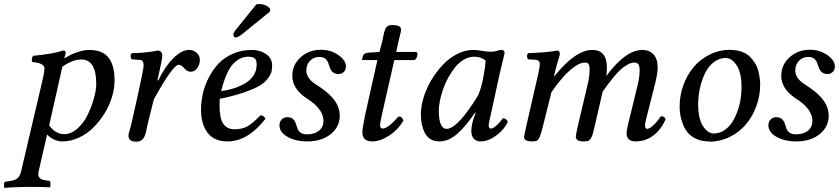

<svg xmlns="http://www.w3.org/2000/svg" viewBox="-42 -684 4116 942"><path d="M264.2 -356.9Q263.2 -353 260.3 -341.1Q257.3 -329.1 255.9 -320.8L199.2 -68.8Q230.5 -25.9 272.9 -25.9Q307.1 -25.9 337.9 -53.2Q368.7 -80.6 387.9 -120.4Q407.2 -160.2 418.7 -201.2Q430.2 -242.2 430.2 -272.9Q430.2 -392.1 356.9 -392.1Q314.5 -392.1 264.2 -356.9ZM189 -23.9 147 159.2Q146 164.1 146 170.9Q146 182.1 152.6 188.7Q159.2 195.3 165 197Q170.9 198.7 180.2 200.2L199.2 203.1Q205.1 204.6 205.1 210.9V232.9L203.1 234.9Q166 232.9 90.8 232.9Q73.7 232.9 46.1 234.1Q18.6 235.4 -1 236.3L-20 237.8L-22 235.8V214.8Q-22 209 -12.2 207L7.8 204.1Q31.7 200.7 43.7 190.4Q55.7 180.2 61 159.2L168.9 -300.8Q175.8 -330.1 175.8 -349.1Q175.8 -374.5 115.2 -379.9Q111.8 -396 120.1 -410.2Q214.8 -418.5 267.1 -436Q280.8 -436 280.8 -423.8Q273.4 -399.9 272.9 -397Q301.3 -415.5 335.4 -427.2Q369.6 -439 396 -439Q459.5 -439 489.7 -402.1Q520 -365.2 520 -289.1Q520 -250 507.3 -207.8Q494.6 -165.5 470.7 -127.2Q446.8 -88.9 415.8 -57.9Q384.8 -26.9 344.7 -8.5Q304.7 9.8 263.2 9.8Q242.2 9.8 222.2 0Q202.1 -9.8 189 -23.9Z M588.4 -17.1Q588.4 -23.9 590.6 -32.5Q592.8 -41 596.2 -52.7Q599.6 -64.5 601.6 -71.8L639.6 -242.2Q662.6 -346.7 662.6 -363.8Q662.6 -389.2 644.5 -390.1L603.5 -393.1Q599.1 -399.9 598.9 -408.2Q598.6 -416.5 603.5 -422.9Q678.7 -424.8 732.4 -436Q742.2 -436 748.3 -429.2Q754.4 -422.4 754.4 -411.1Q754.4 -397 737.3 -320.8L730.5 -290L734.4 -289.1Q767.6 -357.9 808.3 -398.4Q849.1 -439 885.7 -439Q907.7 -439 923.1 -424.8Q938.5 -410.6 938.5 -390.1Q938.5 -368.2 925.8 -350.1Q913.1 -332 892.6 -332Q874.5 -332 857.4 -354Q845.2 -366.2 835.4 -366.2Q806.2 -366.2 712.4 -195.8L681.6 -71.8Q680.7 -66.9 678.2 -54.9Q675.8 -43 674.1 -35.6Q672.4 -28.3 668.5 -18.3Q664.6 -8.3 659.7 -2.7Q654.8 2.9 646.5 7.1Q638.2 11.2 627.4 11.2Q588.4 11.2 588.4 -17.1Z M1217.3 -367.2Q1217.3 -388.7 1207.8 -397.2Q1198.2 -405.8 1177.2 -405.8Q1157.7 -405.8 1141.1 -398.9Q1124.5 -392.1 1106.2 -375Q1087.9 -357.9 1071.8 -323Q1055.7 -288.1 1043 -236.8Q1073.2 -240.7 1101.1 -249.3Q1128.9 -257.8 1156.5 -272.7Q1184.1 -287.6 1200.7 -312Q1217.3 -336.4 1217.3 -367.2ZM1036.1 -199.2Q1035.2 -191.4 1035.2 -165Q1035.2 -103 1053.7 -76.4Q1072.3 -49.8 1107.4 -49.8Q1144.5 -49.8 1169.4 -62.7Q1194.3 -75.7 1236.3 -118.2Q1252.9 -118.2 1260.3 -101.1Q1174.3 9.8 1074.2 9.8Q1008.3 9.8 976.3 -32.7Q944.3 -75.2 944.3 -146Q944.3 -184.1 953.1 -223.6Q961.9 -263.2 981.7 -302.2Q1001.5 -341.3 1029.5 -371.3Q1057.6 -401.4 1100.1 -420.2Q1142.6 -439 1193.4 -439Q1234.4 -439 1263.7 -418.5Q1293 -397.9 1293 -363.8Q1293 -346.2 1290.3 -333.3Q1287.6 -320.3 1273.2 -300.3Q1258.8 -280.3 1233.2 -264.6Q1207.5 -249 1157 -231.2Q1106.4 -213.4 1036.1 -199.2ZM1113.3 -536.1 1215.3 -662.1Q1221.2 -664.1 1230 -664.1Q1263.2 -664.1 1283.2 -641.1V-627.9L1149.4 -519Q1125 -500 1115.2 -500Q1110.4 -500 1106.7 -503.9Q1103 -507.8 1103 -512.2Q1103 -523.4 1113.3 -536.1Z M1329.1 -68.8Q1329.1 -86.4 1339.8 -97.7Q1350.6 -108.9 1367.2 -108.9Q1385.3 -108.9 1395 -100.3Q1404.8 -91.8 1408.9 -79.3Q1413.1 -66.9 1417.2 -54.4Q1421.4 -42 1432.9 -33.4Q1444.3 -24.9 1463.9 -24.9Q1501 -24.9 1522.9 -42.7Q1544.9 -60.5 1544.9 -90.8Q1544.9 -141.6 1483.9 -187L1457 -205.1Q1392.1 -251 1392.1 -312Q1392.1 -365.7 1432.9 -402.8Q1473.6 -439.9 1533.2 -439.9Q1579.6 -439.9 1617.4 -414.3Q1655.3 -388.7 1655.3 -356.9Q1655.3 -341.3 1644.8 -331.1Q1634.3 -320.8 1619.1 -320.8Q1602.1 -320.8 1591.8 -329.3Q1581.5 -337.9 1577.1 -350.3Q1572.8 -362.8 1568.4 -375.2Q1564 -387.7 1553.5 -396.2Q1543 -404.8 1524.9 -404.8Q1497.1 -404.8 1479 -386Q1460.9 -367.2 1460.9 -337.9Q1460.9 -301.8 1502 -273.9L1533.2 -252.9Q1625 -190.4 1625 -117.2Q1625 -61.5 1580.6 -25.9Q1536.1 9.8 1465.8 9.8Q1408.2 9.8 1368.7 -12.7Q1329.1 -35.2 1329.1 -68.8Z M1749 -118.2 1809.6 -389.2H1739.7Q1733.9 -389.2 1733.9 -391.1Q1733.9 -394.5 1738.8 -409.2Q1742.7 -424.3 1766.6 -425.8L1819.8 -429.2L1833 -479Q1835 -486.8 1837.6 -501.2Q1840.3 -515.6 1842.5 -524.2Q1844.7 -532.7 1848.6 -542Q1852.5 -551.3 1859.6 -555.9Q1866.7 -560.5 1877 -561Q1925.8 -562.5 1925.8 -539.1Q1925.8 -533.7 1923.1 -522Q1920.4 -510.3 1916.7 -495.6Q1913.1 -481 1911.6 -474.1L1901.9 -429.2H2001Q2008.8 -423.3 2004.6 -408.2Q2000.5 -393.1 1990.7 -389.2H1892.6L1833 -127Q1822.8 -82.5 1822.8 -67.9Q1822.8 -60.1 1827.1 -56.6Q1831.5 -53.2 1835.9 -53.2Q1861.3 -53.2 1913.6 -112.8Q1932.1 -112.8 1937 -91.8Q1910.6 -46.9 1866.9 -18.6Q1823.2 9.8 1784.7 9.8Q1760.3 9.8 1748 -1.2Q1735.8 -12.2 1735.8 -38.1Q1735.8 -51.3 1749 -118.2Z M2305.7 -220.2Q2321.8 -261.7 2330.6 -311.8Q2339.4 -361.8 2340.8 -387.2Q2316.4 -405.8 2283.7 -405.8Q2258.8 -405.8 2234.9 -392.1Q2210.9 -378.4 2192.6 -356Q2174.3 -333.5 2158.4 -305.2Q2142.6 -276.9 2132.3 -247.3Q2122.1 -217.8 2116.5 -190.4Q2110.8 -163.1 2110.8 -142.1Q2110.8 -51.8 2149.9 -51.8Q2167.5 -51.8 2191.4 -71.3Q2215.3 -90.8 2237.8 -119.9Q2260.3 -148.9 2277.3 -174.6Q2294.4 -200.2 2305.7 -220.2ZM2418.9 -439Q2433.6 -439 2433.6 -422.9Q2431.2 -413.1 2407.7 -314L2365.7 -121.1Q2355.5 -76.7 2355.5 -69.8Q2355.5 -53.2 2367.7 -53.2Q2375.5 -53.2 2391.1 -66.2Q2406.7 -79.1 2425.8 -104Q2441.9 -104 2449.7 -85.9Q2429.7 -45.4 2391.1 -17.8Q2352.5 9.8 2315.9 9.8Q2293.5 9.8 2282 -3.9Q2270.5 -17.6 2270.5 -41Q2270.5 -72.8 2284.7 -110.8L2291.5 -130.9L2289.6 -132.8Q2240.7 -61 2199.2 -25.6Q2157.7 9.8 2113.8 9.8Q2088.4 9.8 2069.8 -1.7Q2051.3 -13.2 2041.5 -33.2Q2031.7 -53.2 2027.3 -75.4Q2022.9 -97.7 2022.9 -124Q2022.9 -161.6 2036.1 -205.3Q2049.3 -249 2073.7 -290Q2098.1 -331.1 2129.2 -364.5Q2160.2 -397.9 2199.7 -418.5Q2239.3 -439 2278.8 -439Q2300.3 -439 2325.7 -434.1Q2348.6 -430.2 2365.7 -430.2Q2385.3 -430.2 2400.9 -436Q2411.1 -439 2418.9 -439Z M2678.2 -319.8 2676.3 -310.1H2678.2Q2781.2 -439 2864.3 -439Q2935.5 -439 2935.5 -352.1Q2935.5 -332 2932.6 -311Q3027.3 -439 3109.4 -439Q3143.1 -439 3163.8 -417.5Q3184.6 -396 3184.6 -353Q3184.6 -324.7 3173.3 -278.8L3129.4 -105Q3122.6 -80.6 3122.6 -67.9Q3122.6 -51.8 3133.3 -51.8Q3144 -51.8 3163.3 -69.3Q3182.6 -86.9 3200.2 -113.8Q3220.2 -113.8 3223.6 -98.1Q3198.7 -43.9 3160.6 -17.1Q3122.6 9.8 3077.6 9.8Q3032.2 9.8 3032.2 -29.8Q3032.2 -49.3 3049.3 -113.8L3087.4 -271Q3096.2 -307.1 3096.2 -338.9Q3096.2 -360.8 3089.8 -368.9Q3083.5 -377 3070.3 -377Q3054.2 -377 3035.2 -366Q3016.1 -355 3002 -342Q2987.8 -329.1 2967.8 -304.7Q2947.8 -280.3 2939.5 -268.8Q2931.2 -257.3 2914.6 -233.9L2877.4 -71.8Q2870.1 -40 2866 -25.9Q2861.8 -11.7 2855 -2.4Q2848.1 6.8 2841.3 8.3Q2834.5 9.8 2819.3 9.8Q2783.2 9.8 2783.2 -14.2Q2783.2 -23.4 2794.4 -71.8L2842.3 -274.9Q2850.6 -312 2850.6 -339.8Q2850.6 -349.6 2850.1 -355.2Q2849.6 -360.8 2847.4 -366.5Q2845.2 -372.1 2840.3 -374.5Q2835.4 -377 2827.6 -377Q2799.3 -377 2757.8 -342.3Q2716.3 -307.6 2663.6 -231.9L2623.5 -71.8Q2613.8 -31.7 2607.2 -15.6Q2600.6 0.5 2593.8 5.1Q2586.9 9.8 2572.3 9.8Q2548.3 9.8 2538.8 4.4Q2529.3 -1 2529.3 -12.2Q2529.3 -19.5 2541.5 -71.8L2597.7 -316.9Q2606.4 -354.5 2606.4 -369.1Q2606.4 -388.7 2588.4 -390.1L2548.3 -393.1Q2543.9 -399.9 2543.7 -408.2Q2543.5 -416.5 2548.3 -422.9Q2648.9 -427.2 2691.4 -436Q2704.6 -436 2704.6 -419.9Q2704.6 -414.1 2700.7 -402.1Q2696.8 -390.1 2690.2 -367.4Q2683.6 -344.7 2678.2 -319.8Z M3521.5 -398.9 3542.5 -439Q3572.8 -439 3597.2 -430.2Q3621.6 -421.4 3636.7 -406.2Q3651.9 -391.1 3662.6 -373.5Q3673.3 -356 3678.5 -335.4Q3683.6 -314.9 3685.5 -298.8Q3687.5 -282.7 3687.5 -267.1Q3687.5 -213.9 3668.9 -163.3Q3650.4 -112.8 3618.2 -74.2Q3585.9 -35.6 3538.3 -12.2Q3490.7 11.2 3436.5 11.2L3457.5 -28.8Q3485.4 -28.8 3509 -43.5Q3532.7 -58.1 3548.3 -81.5Q3564 -105 3575.2 -135.3Q3586.4 -165.5 3591.3 -195.8Q3596.2 -226.1 3596.2 -254.9Q3596.2 -327.6 3572.3 -363.3Q3548.3 -398.9 3521.5 -398.9ZM3457.5 -29.8 3436.5 9.8Q3400.4 9.8 3373 -3.2Q3345.7 -16.1 3330.8 -34.9Q3315.9 -53.7 3306.9 -78.9Q3297.9 -104 3295.2 -123.5Q3292.5 -143.1 3292.5 -163.1Q3292.5 -216.3 3310.8 -266.4Q3329.1 -316.4 3361.3 -355Q3393.6 -393.6 3440.9 -416.7Q3488.3 -439.9 3542.5 -439.9L3521.5 -399.9Q3486.8 -399.9 3459.2 -378.2Q3431.6 -356.4 3415.8 -322Q3399.9 -287.6 3391.6 -249.3Q3383.3 -210.9 3383.3 -173.8Q3383.3 -101.1 3407 -65.4Q3430.7 -29.8 3457.5 -29.8Z M3728 -68.8Q3728 -86.4 3738.8 -97.7Q3749.5 -108.9 3766.1 -108.9Q3784.2 -108.9 3793.9 -100.3Q3803.7 -91.8 3807.9 -79.3Q3812 -66.9 3816.2 -54.4Q3820.3 -42 3831.8 -33.4Q3843.3 -24.9 3862.8 -24.9Q3899.9 -24.9 3921.9 -42.7Q3943.8 -60.5 3943.8 -90.8Q3943.8 -141.6 3882.8 -187L3856 -205.1Q3791 -251 3791 -312Q3791 -365.7 3831.8 -402.8Q3872.6 -439.9 3932.1 -439.9Q3978.5 -439.9 4016.4 -414.3Q4054.2 -388.7 4054.2 -356.9Q4054.2 -341.3 4043.7 -331.1Q4033.2 -320.8 4018.1 -320.8Q4001 -320.8 3990.7 -329.3Q3980.5 -337.9 3976.1 -350.3Q3971.7 -362.8 3967.3 -375.2Q3962.9 -387.7 3952.4 -396.2Q3941.9 -404.8 3923.8 -404.8Q3896 -404.8 3877.9 -386Q3859.9 -367.2 3859.9 -337.9Q3859.9 -301.8 3900.9 -273.9L3932.1 -252.9Q4023.9 -190.4 4023.9 -117.2Q4023.9 -61.5 3979.5 -25.9Q3935.1 9.8 3864.7 9.8Q3807.1 9.8 3767.6 -12.7Q3728 -35.2 3728 -68.8Z"/></svg>

Font: Common Serif News
Style: Italic
Weight: 450
Italic angle: -12°
Designer: Philipp H. Poll, Khaled Hosny
Foundry: Stefan Peev, Context Ltd.
Version: Version 1.026